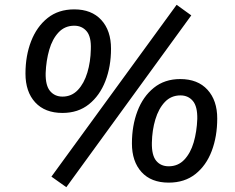

<svg xmlns="http://www.w3.org/2000/svg" viewBox="-20 -751 977 799"><path d="M256 28 194 -16 715 -731 776 -687ZM240 -281Q167 -281 126.5 -325Q86 -369 86 -445Q86 -519 109.5 -579.5Q133 -640 178 -676Q223 -712 289 -712Q361 -712 401.5 -668Q442 -624 442 -548Q442 -474 418.5 -413.5Q395 -353 350 -317Q305 -281 240 -281ZM240 -349Q278 -349 304 -376.5Q330 -404 343.5 -449Q357 -494 358 -546Q360 -598 340.5 -621Q321 -644 289 -644Q250 -644 224 -616.5Q198 -589 185 -544Q172 -499 170 -447Q169 -395 188.5 -372Q208 -349 240 -349ZM682 9Q609 9 569 -35Q529 -79 529 -154Q529 -228 552 -288.5Q575 -349 620 -385.5Q665 -422 730 -422Q803 -422 843.5 -377.5Q884 -333 884 -258Q884 -183 861 -122.5Q838 -62 793 -26.5Q748 9 682 9ZM682 -59Q721 -59 747 -86.5Q773 -114 786 -158.5Q799 -203 801 -256Q802 -308 782.5 -331Q763 -354 731 -354Q692 -354 666 -326.5Q640 -299 626.5 -254Q613 -209 612 -157Q611 -105 630 -82Q649 -59 682 -59Z"/></svg>

Font: Nunito Sans SemiBold
Style: Italic
Weight: 600
Italic angle: -9°
Designer: Vernon Adams
Foundry: Vernon Adams
Version: Version 3.006; ttfautohint (v1.8.3)